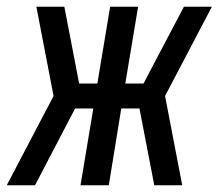

<svg xmlns="http://www.w3.org/2000/svg" viewBox="-37 -550 657 570"><path d="M-17 0 122 -265 71 -530H154L198 -302H252L290 -530H373L335 -302H389L509 -530H592L453 -265L504 0H421L377 -228H323L286 0H202L240 -228H186L67 0Z"/></svg>

Font: Iosevka Curly Extended
Style: Italic
Weight: 400
Width: 7
Italic angle: -9°
Monospace: yes
Designer: Belleve Invis
Foundry: Belleve Invis
Version: Version 11.1.0; ttfautohint (v1.8.3)